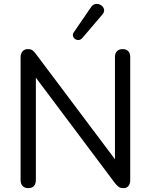

<svg xmlns="http://www.w3.org/2000/svg" viewBox="-20 -966 780 993"><path d="M126.5 7Q107.5 7 97 -4Q86.5 -15 86.5 -35V-668.5Q86.5 -689.5 96.8 -700.8Q107 -712 123.5 -712Q139.5 -712 147.5 -706.2Q155.5 -700.5 166 -686.5L598.5 -110.5H574.5V-670.5Q574.5 -690.5 585 -701.2Q595.5 -712 614.5 -712Q633.5 -712 643.5 -701.2Q653.5 -690.5 653.5 -670.5V-34.5Q653.5 -15 644.2 -4Q635 7 619 7Q604 7 594.5 0.8Q585 -5.5 574.5 -19L142.5 -595H165.5V-35Q165.5 -15 155.5 -4Q145.5 7 126.5 7ZM406 -769.5Q397.5 -760 387 -759.2Q376.5 -758.5 368.2 -764.2Q360 -770 357.5 -779.5Q355 -789 362 -799.5L450.5 -928.5Q459 -941.5 470.5 -944.5Q482 -947.5 493 -943.8Q504 -940 511 -931.8Q518 -923.5 518.5 -912.8Q519 -902 509.5 -891Z"/></svg>

Font: Nunito ExtraLight
Style: Regular
Weight: 200
Designer: Vernon Adams
Foundry: Vernon Adams
Version: Version 3.602;April 4, 2023;FontCreator 14.0.0.2856 64-bit